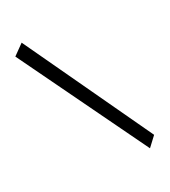

<svg xmlns="http://www.w3.org/2000/svg" viewBox="-213 -965 973 1099"><g transform="rotate(-30 273.0 -415.5)"><path d="M446 30 41 -810 112 -861 505 -25Z"/></g></svg>

Font: Marhey Light
Style: Regular
Weight: 400
Version: Version 1.000